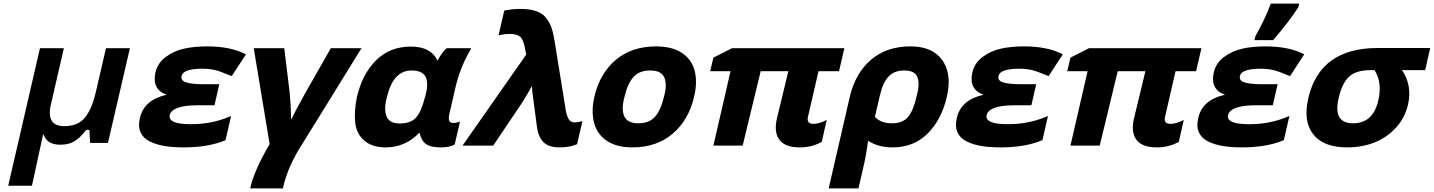

<svg xmlns="http://www.w3.org/2000/svg" viewBox="-20 -816 8035 1076"><path d="M222 -65 232 -46Q254 -5 319 -5Q366 -5 398 -25Q430 -45 460 -84L464 -88H481L485 -15H585L708 -546H574L516 -296Q495 -205 456 -157Q417 -109 340 -109Q236 -109 266 -234L338 -546H204L26 225H159Z M1187 -423Q1152 -431 1116 -431Q1007 -431 998 -391Q992 -366 1019 -356Q1049 -344 1122 -344H1209L1182 -226H1088Q944 -226 931 -170Q926 -146 954.5 -133Q983 -120 1051 -120Q1165 -120 1263 -161L1275 -166L1244 -31L1240 -29Q1146 10 1010 10Q950 10 903.5 2.5Q857 -5 820 -23Q783 -41 768 -74Q753 -107 764 -154Q787 -257 914 -285Q830 -315 851 -409Q863 -463 909 -497Q955 -531 1012 -543.5Q1069 -556 1140 -556Q1271 -556 1353 -514L1358 -511L1279 -390L1272 -392Q1212 -417 1187 -423Z M1383 240 1384 232Q1405 139 1491 -9L1402 -546H1573L1603 -300Q1610 -230 1612 -145Q1633 -191 1690 -293L1834 -546H2006L1674 -9Q1595 112 1567 232L1566 240Z M2286 -421Q2183 -421 2148 -270Q2130 -205 2146 -164.5Q2162 -124 2219 -124Q2282 -124 2311.5 -157Q2341 -190 2360 -266L2362 -272Q2383 -344 2366.5 -382.5Q2350 -421 2286 -421ZM2524 -4Q2498 10 2450 10Q2393 10 2366.5 -9.5Q2340 -29 2331 -73Q2252 10 2141 10Q2065 10 2021 -28.5Q1977 -67 1970.5 -129.5Q1964 -192 1980 -271Q2009 -399 2086.5 -477Q2164 -555 2283 -555Q2395 -555 2432 -476Q2455 -520 2480 -543L2484 -546H2621L2616 -536Q2558 -437 2532 -324L2498 -176Q2487 -127 2519 -127Q2534 -127 2547 -131L2558 -134L2528 -6Z M3214 -8 3209 -6Q3171 10 3117 10Q3054 10 3025 -20Q2996 -50 2989 -106Q2965 -288 2964 -296Q2964 -300 2962.5 -314Q2961 -328 2961 -334Q2933 -283 2907 -242L2744 0H2572L2929 -510L2921 -551Q2912 -594 2896 -610Q2877 -626 2834 -626Q2808 -626 2783 -620L2774 -618L2806 -757L2812 -758Q2855 -766 2898 -766Q2950 -766 2985.5 -753.5Q3021 -741 3041 -715Q3061 -689 3071 -659.5Q3081 -630 3088 -586L3147 -221Q3153 -173 3166 -150Q3177 -130 3201 -130Q3212 -130 3234 -135L3244 -137Z M3701 -274Q3720 -342 3703 -381.5Q3686 -421 3624 -421Q3562 -421 3529.5 -384Q3497 -347 3480 -274Q3461 -206 3478 -165.5Q3495 -125 3557 -125Q3619 -125 3651.5 -162.5Q3684 -200 3701 -274ZM3310 -125Q3292 -191 3311 -274Q3342 -406 3431.5 -481Q3521 -556 3657 -556Q3745 -556 3800 -520.5Q3855 -485 3872 -423Q3890 -359 3870 -274Q3839 -142 3749 -66Q3659 10 3524 10Q3436 10 3381.5 -26.5Q3327 -63 3310 -125Z M4567 -417 4508 -161Q4499 -122 4538 -122Q4567 -122 4601 -138L4613 -144L4585 -20L4580 -18Q4526 10 4462 10Q4380 10 4348 -32.5Q4316 -75 4334 -152L4398 -417H4243L4142 0H3978L4074 -417H3960L3978 -493L4082 -546H4712L4682 -417Z M4624 240 4742 -272Q4773 -405 4860.5 -480.5Q4948 -556 5082 -556Q5168 -556 5219.5 -519.5Q5271 -483 5288 -421Q5306 -358 5286 -273Q5257 -146 5179 -68Q5101 10 4982 10Q4902 10 4845 -27Q4835 47 4824 96L4791 240ZM4980 -125Q5039 -125 5069 -161Q5099 -197 5116 -273Q5136 -343 5122 -382Q5108 -421 5048 -421Q4990 -421 4958.5 -386Q4927 -351 4911 -281L4883 -161Q4916 -125 4980 -125Z M5765 -423Q5730 -431 5694 -431Q5585 -431 5576 -391Q5570 -366 5597 -356Q5627 -344 5700 -344H5787L5760 -226H5666Q5522 -226 5509 -170Q5504 -146 5532.5 -133Q5561 -120 5629 -120Q5743 -120 5841 -161L5853 -166L5822 -31L5818 -29Q5724 10 5588 10Q5528 10 5481.5 2.5Q5435 -5 5398 -23Q5361 -41 5346 -74Q5331 -107 5342 -154Q5365 -257 5492 -285Q5408 -315 5429 -409Q5441 -463 5487 -497Q5533 -531 5590 -543.5Q5647 -556 5718 -556Q5849 -556 5931 -514L5936 -511L5857 -390L5850 -392Q5790 -417 5765 -423Z M6568 -417 6509 -161Q6500 -122 6539 -122Q6568 -122 6602 -138L6614 -144L6586 -20L6581 -18Q6527 10 6463 10Q6381 10 6349 -32.5Q6317 -75 6335 -152L6399 -417H6244L6143 0H5979L6075 -417H5961L5979 -493L6083 -546H6713L6683 -417Z M7118 -423Q7083 -431 7047 -431Q6938 -431 6929 -391Q6923 -366 6950 -356Q6980 -344 7053 -344H7140L7113 -226H7019Q6875 -226 6862 -170Q6857 -146 6885.5 -133Q6914 -120 6982 -120Q7096 -120 7194 -161L7206 -166L7175 -31L7171 -29Q7077 10 6941 10Q6881 10 6834.5 2.5Q6788 -5 6751 -23Q6714 -41 6699 -74Q6684 -107 6695 -154Q6718 -257 6845 -285Q6761 -315 6782 -409Q6794 -463 6840 -497Q6886 -531 6943 -543.5Q7000 -556 7071 -556Q7202 -556 7284 -514L7289 -511L7210 -390L7203 -392Q7143 -417 7118 -423ZM7016 -615 7017 -616Q7069 -708 7099 -789L7102 -796H7261L7256 -775L7255 -774Q7205 -696 7118 -595L7115 -591H7010Z M7689 -20Q7616 10 7530 10Q7396 10 7339 -64Q7282 -138 7312 -266Q7377 -547 7701 -547H7995L7967 -423H7837Q7895 -338 7871 -231Q7854 -157 7805 -102.5Q7756 -48 7689 -20ZM7683 -423H7662Q7580 -423 7540.5 -386.5Q7501 -350 7482 -266Q7449 -125 7563 -125Q7676 -125 7705 -256Q7727 -354 7683 -423Z"/></svg>

Font: Passageway
Style: BdIt
Weight: 700
Foundry: Ascender Corporation
Version: Version 1.11